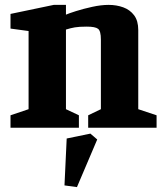

<svg xmlns="http://www.w3.org/2000/svg" viewBox="-20 -523 672 786"><path d="M23 0V-51L97 -76V-396L23 -406V-466L200 -503H250V-463Q261 -468 291 -477.5Q321 -487 357.5 -495Q394 -503 425 -503Q457 -503 484.5 -493Q512 -483 529 -460.5Q546 -438 546 -400V-76L621 -51V0H341V-51L393 -76V-361Q393 -396 381.5 -405Q370 -414 335 -414Q304 -414 286.5 -411Q269 -408 250 -402V-76L303 -51V0ZM295 243 244 236 253 44 350 24 378 48Z"/></svg>

Font: Manuale ExtraBold
Style: Regular
Weight: 800
Version: Version 1.002